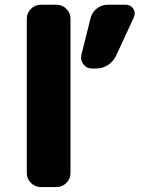

<svg xmlns="http://www.w3.org/2000/svg" viewBox="-20 -794 596 794"><path d="M500 -774.4Q520.5 -774.4 531.2 -757.8Q537.1 -748 537.1 -738.3Q537.1 -730.5 533.2 -721.7L460 -563.5Q448.2 -539.1 426.3 -524.9Q404.3 -510.7 377.9 -510.7H360.4Q337.9 -510.7 325.2 -528.3Q315.4 -540 315.4 -554.7Q315.4 -560.5 316.4 -566.4L354.5 -718.8Q360.4 -743.2 380.4 -758.8Q400.4 -774.4 425.8 -774.4ZM148.4 -20.5Q125 -20.5 107.9 -37.6Q90.8 -54.7 90.8 -78.1V-716.8Q90.8 -740.2 107.9 -757.3Q125 -774.4 148.4 -774.4H213.9Q237.3 -774.4 254.4 -757.3Q271.5 -740.2 271.5 -716.8V-78.1Q271.5 -54.7 254.4 -37.6Q237.3 -20.5 213.9 -20.5Z"/></svg>

Font: Gen Jyuu Gothic Heavy
Style: Bold
Weight: 900
Designer: [Source Han Sans]
Ryoko NISHIZUKA  (kana & ideographs); Paul D. Hunt (Latin, Greek & Cyrillic); Wenlong ZHANG  (bopomofo
Version: Version 1.002.20150607